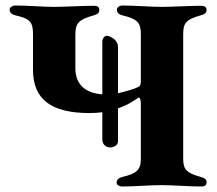

<svg xmlns="http://www.w3.org/2000/svg" viewBox="-20 -675 790 698"><path d="M37 -619C89 -607 100 -595 100 -551V-421C100 -314 166 -264 305 -264C322 -264 338 -265 352 -267V-168C352 -151 364 -139 380 -139C393 -139 409 -146 409 -162V-281C449 -295 473 -313 483 -320C486 -323 492 -315 492 -300V-97C492 -56 475 -44 426 -32C412 -29 404 -22 404 -11C404 -2 415 3 424 3C470 3 526 -2 567 -2C606 -2 668 3 713 3C724 3 731 -2 731 -12C731 -24 723 -28 709 -32C658 -46 646 -59 646 -98V-550C646 -590 655 -604 709 -619C723 -623 731 -627 731 -640C731 -649 723 -654 712 -654C668 -654 607 -650 569 -650C528 -650 470 -655 425 -655C415 -655 405 -649 405 -640C405 -629 412 -622 426 -619C479 -606 492 -593 492 -551V-382C492 -372 491 -364 486 -361C476 -354 441 -343 409 -336V-504C409 -526 390 -539 374 -544C372 -544 371 -545 369 -545C360 -545 352 -535 352 -524V-332C282 -337 254 -376 254 -426V-550C254 -590 266 -604 320 -619C334 -623 341 -627 341 -640C341 -649 334 -654 323 -654C279 -654 216 -650 177 -650C137 -650 81 -655 35 -655C26 -655 15 -649 15 -640C15 -629 23 -622 37 -619Z"/></svg>

Font: EB Garamond
Style: Bold
Weight: 700
Designer: Georg Duffner and Octavio Pardo
Foundry: Georg Duffner
Version: Version 1.000;PS 001.000;hotconv 1.0.88;makeotf.lib2.5.64775